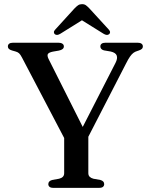

<svg xmlns="http://www.w3.org/2000/svg" viewBox="-20 -906 722 926"><path d="M396 -227 306.5 -208 86 -628.5Q78.5 -643 72 -649Q65.5 -655 54 -658L38 -662.5Q26.5 -666 22.2 -670.8Q18 -675.5 18 -682Q18 -690.5 24.2 -695.2Q30.5 -700 43.5 -700H261Q274 -700 281 -695.2Q288 -690.5 288 -682Q288 -667 264 -662L235 -657Q215.5 -653 211 -645.5Q206.5 -638 214 -622L393 -266L353 -243L537 -602.5Q548 -624 543 -638Q538 -652 514 -657.5L481.5 -663Q473.5 -665 468.8 -669.8Q464 -674.5 464 -682Q464 -690.5 470.2 -695.2Q476.5 -700 489 -700H643.5Q656 -700 662.5 -695.2Q669 -690.5 669 -682Q669 -675.5 665 -671Q661 -666.5 649.5 -662.5L642 -660Q631.5 -657 623.2 -650.8Q615 -644.5 606.8 -632.8Q598.5 -621 587.5 -599ZM289.5 -254 406 -254.5V-71Q406 -60 412.5 -53.5Q419 -47 430.5 -44L464 -38Q482.5 -33 482.5 -18Q482.5 -10 476.8 -5Q471 0 458.5 0H237Q224.5 0 218.8 -5Q213 -10 213 -18Q213 -33 231.5 -38L265 -44Q277 -47 283.2 -53.5Q289.5 -60 289.5 -71ZM395 -820.5H355.5L479 -743.5Q496 -733 506 -741Q510.5 -744 510.8 -750.2Q511 -756.5 504.5 -763.5L411.5 -865Q402 -875 394.5 -880.5Q387 -886 375.5 -886Q364.5 -886 356.5 -880.5Q348.5 -875 339 -865L246.5 -763.5Q239.5 -756.5 240 -750.2Q240.5 -744 244.5 -741Q254.5 -733 271.5 -743.5Z"/></svg>

Font: Fraunces Wonky
Style: Regular
Weight: 400
Version: Version 1.000;[b76b70a41]